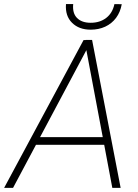

<svg xmlns="http://www.w3.org/2000/svg" viewBox="-56 -903 665 923"><path d="M368.7 -679.7 6.8 0H-36.1L345.7 -710.4H378.9ZM483.9 0 355.5 -681.6 356 -710.9H386.7L523.9 0ZM463.9 -243.7 458.5 -207H104.5L109.9 -243.7ZM494.1 -883.3 529.3 -882.8Q522.5 -844.7 502 -817.1Q481.4 -789.6 450 -774.9Q418.5 -760.3 379.9 -760.3Q323.7 -760.3 290.3 -793.5Q256.8 -826.7 261.2 -883.3H295.9Q291.5 -839.8 314.2 -816.7Q336.9 -793.5 379.9 -793.5Q424.3 -793.5 454.6 -816.9Q484.9 -840.3 494.1 -883.3Z"/></svg>

Font: Roboto ExtraLight
Style: Italic
Weight: 250
Designer: Christian Robertson
Foundry: Google
Version: Version 3.009; 2024